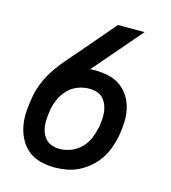

<svg xmlns="http://www.w3.org/2000/svg" viewBox="-103 -754 757 850"><g transform="rotate(15 275.0 -329.0)"><path d="M224 12Q190 12 158 3.5Q126 -5 102 -25Q78 -45 63.5 -73.5Q49 -102 43.5 -134.5Q38 -167 41 -201Q44 -235 50 -269Q57 -304 71.5 -337.5Q86 -371 107.5 -402Q129 -433 154 -461.5Q179 -490 204 -519L333 -670H455L277 -463Q274 -460 271 -456.5Q268 -453 265 -449Q270 -450 275.5 -450Q281 -450 287 -450Q319 -450 350 -443Q381 -436 405 -418.5Q429 -401 444.5 -376Q460 -351 466.5 -321Q473 -291 471.5 -258.5Q470 -226 464 -194Q458 -167 448.5 -140Q439 -113 422.5 -88.5Q406 -64 383 -44Q360 -24 333.5 -11Q307 2 279 7Q251 12 224 12ZM224 -73Q250 -73 276 -83Q302 -93 322 -113Q342 -133 352.5 -158Q363 -183 368 -208L369 -210Q372 -228 373.5 -246.5Q375 -265 373 -282.5Q371 -300 364.5 -315.5Q358 -331 346.5 -343Q335 -355 318.5 -360Q302 -365 284 -365Q259 -365 233 -355.5Q207 -346 188 -326.5Q169 -307 157.5 -282.5Q146 -258 141 -233V-232Q139 -222 138.5 -216.5Q138 -211 137 -204Q136 -197 136 -190.5Q136 -184 135.5 -177Q135 -170 135.5 -163.5Q136 -157 137 -150.5Q138 -144 139.5 -137.5Q141 -131 143.5 -125Q146 -119 149 -113.5Q152 -108 156 -103Q160 -98 164 -94Q168 -90 173.5 -86.5Q179 -83 185 -80.5Q191 -78 197.5 -76.5Q204 -75 210.5 -74Q217 -73 224 -73Z"/></g></svg>

Font: Lode Dark
Style: Bold Italic
Weight: 700
Italic angle: -11°
Monospace: yes
Designer: Belleve Invis
Foundry: Belleve Invis
Version: Version 29.2.0; ttfautohint (v1.8.3)